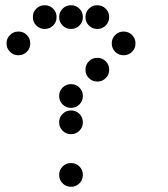

<svg xmlns="http://www.w3.org/2000/svg" viewBox="-20 -715 640 730"><path d="M149 -695Q131 -695 118 -682Q105 -669 105 -651V-649Q105 -631 118 -618Q131 -605 149 -605H151Q169 -605 182 -618Q195 -631 195 -649V-651Q195 -669 182 -682Q169 -695 151 -695ZM249 -695Q231 -695 218 -682Q205 -669 205 -651V-649Q205 -631 218 -618Q231 -605 249 -605H251Q269 -605 282 -618Q295 -631 295 -649V-651Q295 -669 282 -682Q269 -695 251 -695ZM349 -695Q331 -695 318 -682Q305 -669 305 -651V-649Q305 -631 318 -618Q331 -605 349 -605H351Q369 -605 382 -618Q395 -631 395 -649V-651Q395 -669 382 -682Q369 -695 351 -695ZM49 -595Q31 -595 18 -582Q5 -569 5 -551V-549Q5 -531 18 -518Q31 -505 49 -505H51Q69 -505 82 -518Q95 -531 95 -549V-551Q95 -569 82 -582Q69 -595 51 -595ZM449 -595Q431 -595 418 -582Q405 -569 405 -551V-549Q405 -531 418 -518Q431 -505 449 -505H451Q469 -505 482 -518Q495 -531 495 -549V-551Q495 -569 482 -582Q469 -595 451 -595ZM349 -495Q331 -495 318 -482Q305 -469 305 -451V-449Q305 -431 318 -418Q331 -405 349 -405H351Q369 -405 382 -418Q395 -431 395 -449V-451Q395 -469 382 -482Q369 -495 351 -495ZM249 -395Q231 -395 218 -382Q205 -369 205 -351V-349Q205 -331 218 -318Q231 -305 249 -305H251Q269 -305 282 -318Q295 -331 295 -349V-351Q295 -369 282 -382Q269 -395 251 -395ZM249 -295Q231 -295 218 -282Q205 -269 205 -251V-249Q205 -231 218 -218Q231 -205 249 -205H251Q269 -205 282 -218Q295 -231 295 -249V-251Q295 -269 282 -282Q269 -295 251 -295ZM249 -95Q231 -95 218 -82Q205 -69 205 -51V-49Q205 -31 218 -18Q231 -5 249 -5H251Q269 -5 282 -18Q295 -31 295 -49V-51Q295 -69 282 -82Q269 -95 251 -95Z"/></svg>

Font: Doto Rounded Black
Style: Regular
Weight: 900
Monospace: yes
Version: Version 1.000